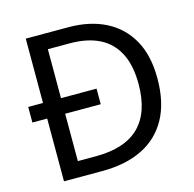

<svg xmlns="http://www.w3.org/2000/svg" viewBox="-104 -821 939 928"><g transform="rotate(-15 365.0 -357.0)"><path d="M317 -714Q424 -714 503 -674Q582 -634 625.5 -556.5Q669 -479 669 -364Q669 -244 624.5 -163Q580 -82 496.5 -41Q413 0 295 0H104V-314H30V-392H104V-714ZM304 -637H194V-392H372V-314H194V-77H284Q430 -77 502 -148.5Q574 -220 574 -361Q574 -456 542 -517Q510 -578 450 -607.5Q390 -637 304 -637Z"/></g></svg>

Font: Noto Sans Armenian
Style: Regular
Weight: 400
Designer: Monotype Design Team
Foundry: Monotype Imaging Inc.
Version: Version 2.007